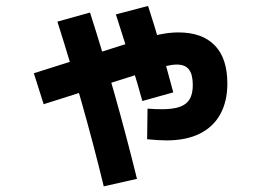

<svg xmlns="http://www.w3.org/2000/svg" viewBox="-20 -618 904 657"><path d="M483.5 -141.5 484.8 -246.3Q515.6 -243.9 535.8 -244.3Q573.7 -244.3 596.5 -252.9Q619.4 -261.4 629.5 -279.4Q639.7 -297.5 639.7 -327Q639.7 -363.3 626.6 -380.2Q613.5 -397.1 584.7 -397.1Q569 -397.1 544.7 -391.3Q520.4 -385.6 465.4 -368.2L448.9 -362.8L129.4 -261.4L95.8 -367.3L415.1 -468.7Q488.5 -492.1 524 -499.6Q559.6 -507.1 590.1 -507.1Q672 -507.1 715 -462.6Q758 -418.1 758 -332.1Q758 -271.5 734 -227.6Q710 -183.8 663.6 -160.7Q617.2 -137.6 549.8 -137.6Q523.8 -137.6 483.5 -141.5ZM176.4 -544 288 -575.1Q330.5 -442.8 371.2 -299.1Q411.9 -155.5 448.7 -6L335 19.7Q301 -120.9 260.3 -264.5Q219.6 -408.2 176.4 -544ZM376.5 -568.7 486.6 -597.7Q528.5 -469.3 572.9 -301.9L467.1 -272.4Q440.5 -370.3 376.5 -568.7Z"/></svg>

Font: Pretendard GOV Variable
Style: Regular
Weight: 400
Designer: Base glyphs from Inter by Rasmus Andersson; Hangul glyphs from Noto Sans CJK(Source Han Sans) by Jang Soo-young and Kang
Foundry: Kil Hyung-jin
Version: Version 1.307;Glyphs 3.2 (3192)